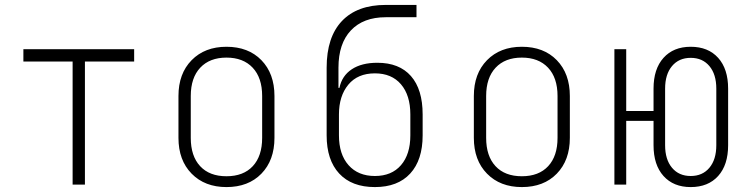

<svg xmlns="http://www.w3.org/2000/svg" viewBox="-20 -750 3040 780"><path d="M275 0V-500H75V-550H525V-500H325V0Z M900 10Q812 10 758.5 -44.5Q705 -99 705 -190V-360Q705 -451 758.5 -505.5Q812 -560 900 -560Q989 -560 1042 -505.5Q1095 -451 1095 -360V-190Q1095 -99 1042 -44.5Q989 10 900 10ZM900 -34Q969 -34 1007 -75Q1045 -116 1045 -190V-360Q1045 -434 1006.5 -475Q968 -516 900 -516Q832 -516 793.5 -475Q755 -434 755 -360V-190Q755 -116 793 -75Q831 -34 900 -34Z M1503 10Q1409 10 1358 -45Q1307 -100 1307 -200V-475Q1307 -599 1369 -664.5Q1431 -730 1547 -730H1672V-680H1547Q1456 -680 1405.5 -626.5Q1355 -573 1355 -475V-393H1359Q1369 -442 1409 -468.5Q1449 -495 1513 -495Q1602 -495 1649.5 -441Q1697 -387 1697 -285V-200Q1697 -100 1646.5 -45Q1596 10 1503 10ZM1503 -35Q1571 -35 1609 -79Q1647 -123 1647 -200V-285Q1647 -363 1609 -407.5Q1571 -452 1503 -452Q1433 -452 1395 -406Q1357 -360 1357 -285V-200Q1357 -123 1396 -79Q1435 -35 1503 -35Z M2100 10Q2012 10 1958.5 -44.5Q1905 -99 1905 -190V-360Q1905 -451 1958.5 -505.5Q2012 -560 2100 -560Q2189 -560 2242 -505.5Q2295 -451 2295 -360V-190Q2295 -99 2242 -44.5Q2189 10 2100 10ZM2100 -34Q2169 -34 2207 -75Q2245 -116 2245 -190V-360Q2245 -434 2206.5 -475Q2168 -516 2100 -516Q2032 -516 1993.5 -475Q1955 -434 1955 -360V-190Q1955 -116 1993 -75Q2031 -34 2100 -34Z M2786 10Q2716 10 2675.5 -35Q2635 -80 2635 -160V-259H2524V0H2476V-550H2524V-299H2635V-390Q2635 -470 2675.5 -515Q2716 -560 2786 -560Q2857 -560 2897.5 -515Q2938 -470 2938 -390V-160Q2938 -80 2897.5 -35Q2857 10 2786 10ZM2786 -35Q2834 -35 2862 -68.5Q2890 -102 2890 -160V-390Q2890 -448 2862 -481.5Q2834 -515 2786 -515Q2738 -515 2710 -481.5Q2682 -448 2682 -390V-160Q2682 -102 2710 -68.5Q2738 -35 2786 -35Z"/></svg>

Font: NKDuy Mono Thin
Style: Regular
Weight: 100
Monospace: yes
Designer: NKDuy
Foundry: NKDuy
Version: Version 2.251; ttfautohint (v1.8.4.7-5d5b)